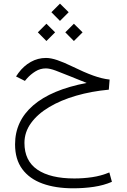

<svg xmlns="http://www.w3.org/2000/svg" viewBox="-20 -707 698 1058"><path d="M263.2 -639.6 310.5 -687 358.4 -639.6 310.5 -591.8ZM339.8 -528.8 387.2 -576.2 435.1 -528.8 387.2 -481ZM188.5 -528.8 235.8 -576.2 283.7 -528.8 235.8 -481ZM457.5 -250Q439.5 -257.3 427.7 -262Q416 -266.6 403.3 -271.7Q390.6 -276.9 369.1 -285.6Q319.8 -305.7 287.1 -317.9Q254.4 -330.1 232.9 -330.1Q201.7 -330.1 175.3 -313.7Q148.9 -297.4 128.9 -274.9L117.2 -261.2L68.4 -285.6L81.5 -304.7Q110.4 -343.8 149.4 -365.7Q188.5 -387.7 233.4 -387.7Q260.7 -387.7 296.4 -375.5Q332 -363.3 375 -342.3Q444.8 -308.1 493.9 -290.5Q543 -272.9 584 -268.6L579.6 -212.9Q483.9 -204.1 399.7 -179.7Q315.4 -155.3 251.5 -117.2Q187.5 -79.1 151.1 -29.1Q114.7 21 114.7 80.6Q114.7 179.2 186 227.8Q257.3 276.4 389.6 276.4Q439 276.4 487.8 269.3Q536.6 262.2 582.5 243.2L596.7 294.9Q551.3 314.5 497.3 322.5Q443.4 330.6 382.8 330.6Q285.6 330.6 213.9 304.4Q142.1 278.3 102.5 224.6Q63 170.9 63 88.4Q63 -40 163.1 -126.5Q263.2 -212.9 457.5 -250Z"/></svg>

Font: Vazir Thin FD
Style: Thin-FD
Weight: 100
Designer: Saber Rastikerdar
Foundry: Saber Rastikerdar
Version: Version 30.0.0